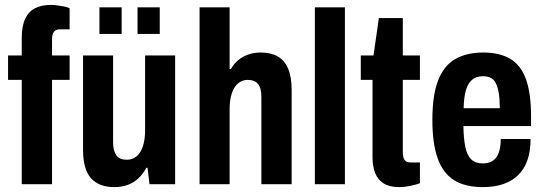

<svg xmlns="http://www.w3.org/2000/svg" viewBox="-20 -754 2225 786"><path d="M69 0V-427H13V-527H69V-598Q69 -647 83 -677Q97 -707 124 -720.5Q151 -734 190 -734Q200 -734 214 -732Q228 -730 242 -727.5Q256 -725 265 -720V-634H226Q208 -634 200.5 -623.5Q193 -613 193 -595V-527H265V-427H193V0Z M448 12Q385 12 352.5 -24.5Q320 -61 320 -140V-527H443V-170Q443 -153 446.5 -140Q450 -127 456.5 -118Q463 -109 473.5 -104.5Q484 -100 499 -100Q522 -100 539 -114Q556 -128 565 -155.5Q574 -183 574 -220V-527H697V0H592L584 -67H579Q565 -41 546 -23.5Q527 -6 502.5 3Q478 12 448 12ZM387 -615V-724H478V-615ZM543 -615V-724H634V-615Z M797 0V-724H920V-471H925Q938 -494 956 -508.5Q974 -523 997 -531Q1020 -539 1047 -539Q1089 -539 1117 -523Q1145 -507 1159.5 -473Q1174 -439 1174 -386V0H1050V-356Q1050 -374 1047 -387Q1044 -400 1037 -409Q1030 -418 1019.5 -422.5Q1009 -427 994 -427Q972 -427 955 -413Q938 -399 929 -372Q920 -345 920 -307V0Z M1269 0V-724H1392V0Z M1614 12Q1574 12 1550 -3.5Q1526 -19 1515.5 -46.5Q1505 -74 1505 -110V-427H1457V-527H1509L1531 -680H1629V-527H1699V-427H1629V-133Q1629 -111 1635.5 -100Q1642 -89 1661 -89H1699V-4Q1686 1 1671 4.5Q1656 8 1641.5 10Q1627 12 1614 12Z M1956 12Q1885 12 1839.5 -16Q1794 -44 1772 -105Q1750 -166 1750 -263Q1750 -363 1773 -423.5Q1796 -484 1842.5 -511.5Q1889 -539 1959 -539Q2024 -539 2067.5 -514Q2111 -489 2132.5 -431.5Q2154 -374 2154 -276V-238H1877Q1878 -186 1885 -152Q1892 -118 1909 -101.5Q1926 -85 1957 -85Q1974 -85 1987.5 -90.5Q2001 -96 2010.5 -108Q2020 -120 2025 -139.5Q2030 -159 2030 -185H2152Q2152 -135 2139 -98Q2126 -61 2100.5 -36.5Q2075 -12 2039 0Q2003 12 1956 12ZM1878 -311H2026Q2026 -347 2022 -371.5Q2018 -396 2010.5 -412Q2003 -428 1989.5 -435Q1976 -442 1957 -442Q1929 -442 1912 -427Q1895 -412 1887 -383.5Q1879 -355 1878 -311Z"/></svg>

Font: Archivo Condensed
Style: Bold
Weight: 700
Width: 3
Designer: Hector Gatti
Foundry: Omnibus-Type
Version: Version 2.001